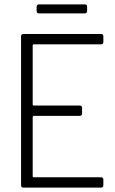

<svg xmlns="http://www.w3.org/2000/svg" viewBox="-20 -855 524 875"><path d="M367 -835H157C151 -835 147 -831 147 -825V-804C147 -798 151 -794 157 -794H367C373 -794 377 -798 377 -804V-825C377 -831 373 -835 367 -835ZM451 -663V-690C451 -696 447 -700 441 -700H86C80 -700 76 -696 76 -690V-10C76 -4 80 0 86 0H441C447 0 451 -4 451 -10V-37C451 -43 447 -47 441 -47H133C131 -47 129 -49 129 -51V-323C129 -325 131 -327 133 -327H344C350 -327 354 -331 354 -337V-364C354 -370 350 -374 344 -374H133C131 -374 129 -376 129 -378V-649C129 -651 131 -653 133 -653H441C447 -653 451 -657 451 -663Z"/></svg>

Font: Barlow Semi Condensed Light
Style: Regular
Weight: 300
Width: 4
Designer: Jeremy Tribby
Foundry: Tribby Type
Version: Version 1.422;hotconv 1.0.109;makeotfexe 2.5.65596